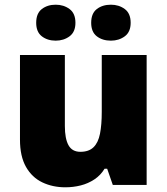

<svg xmlns="http://www.w3.org/2000/svg" viewBox="-20 -787 710 817"><path d="M604 -553V0H460L436 -69H425Q408 -41 381.5 -23.5Q355 -6 323.5 2Q292 10 258 10Q204 10 160 -11Q116 -32 90.5 -77Q65 -122 65 -193V-553H256V-251Q256 -197 271.5 -169Q287 -141 322 -141Q358 -141 378 -160.5Q398 -180 405.5 -218Q413 -256 413 -311V-553ZM134 -690Q134 -730 158 -748.5Q182 -767 217 -767Q251 -767 276 -748.5Q301 -730 301 -690Q301 -651 276 -632.5Q251 -614 217 -614Q182 -614 158 -632.5Q134 -651 134 -690ZM368 -690Q368 -730 392 -748.5Q416 -767 452 -767Q486 -767 511 -748.5Q536 -730 536 -690Q536 -651 511 -632.5Q486 -614 452 -614Q416 -614 392 -632.5Q368 -651 368 -690Z"/></svg>

Font: Noto Sans Thai Black
Style: Regular
Weight: 900
Version: Version 2.001